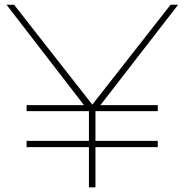

<svg xmlns="http://www.w3.org/2000/svg" viewBox="-20 -798 786 818"><path d="M652.2 -350V-324.4H386.7V-197.8H652.2V-171.1H386.7V0H358.9V-171.1H93.3V-197.8H358.9V-324.4H93.3V-350H337.8L7.8 -777.8H40L373.3 -352.2L706.7 -777.8H738.9L407.8 -350Z"/></svg>

Font: Paperlogy 1 Thin
Style: Regular
Weight: 250
Designer: redesigned by Lee Juim, glyphs from Gmarket Sans & Montserrat
Foundry: PT&
Version: Version 1.001